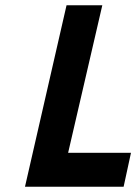

<svg xmlns="http://www.w3.org/2000/svg" viewBox="-20 -710 525 730"><path d="M75 0 233 -690H369L239 -129H478L450 0Z"/></svg>

Font: Panefresco 999wt
Style: Italic
Weight: 900
Version: Version 1.001